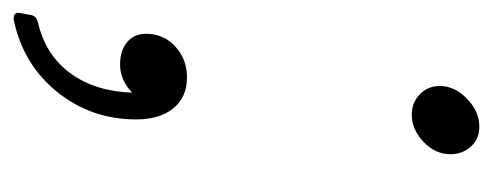

<svg xmlns="http://www.w3.org/2000/svg" viewBox="-262 -322 736 287"><g transform="rotate(90 106.5 -179.0)"><path d="M92 -468Q92 -490 111 -508.5Q130 -527 153 -527Q171 -527 182.5 -514.5Q194 -502 194 -484Q194 -461 175.5 -443.5Q157 -426 135 -426Q117 -426 104.5 -438Q92 -450 92 -468ZM-9 169Q-19 169 -17 159L-14 143Q-13 136 -4 133Q45 122 72.5 85Q100 48 102 -8Q83 10 60 10Q39 10 26.5 -0.5Q14 -11 14 -29Q14 -55 33 -72.5Q52 -90 79 -90Q109 -90 125.5 -69.5Q142 -49 142 -14Q142 53 101 104Q60 155 -7 169Z"/></g></svg>

Font: Open Sauce Two Light Italic
Style: Regular
Weight: 300
Italic angle: -10°
Designer: Alfredo Marco Pradil
Foundry: Creative Sauce Fz LLC
Version: Version 1.477